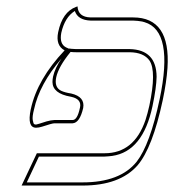

<svg xmlns="http://www.w3.org/2000/svg" viewBox="-20 -575 540 595"><path d="M442.9 -248Q465.3 -354 443.4 -387.2Q425.3 -412.6 381.8 -413.1H215.8Q206.5 -413.1 198.7 -414.1Q161.6 -368.7 154.3 -335.9Q147.5 -304.2 169.9 -293.5Q181.6 -288.1 200.7 -285.2Q244.1 -274.9 237.8 -240.2Q227.1 -194.3 205.1 -192.9H148.9Q141.6 -192.9 110.8 -182.6Q100.1 -179.2 91.8 -179.2Q63.5 -179.2 75.2 -235.8Q75.7 -237.3 75.7 -237.8Q95.7 -329.6 180.2 -418.9Q151.9 -434.1 160.2 -475.1Q173.3 -538.1 215.8 -553.7Q215.8 -553.7 220.2 -555.2Q222.2 -522 260.7 -521H392.6Q509.3 -521 499 -364.3Q496.1 -320.8 484.4 -265.1Q452.6 -116.2 405.8 -62Q350.6 0 235.8 0H46.9L94.2 -100.1H304.2Q395.5 -100.1 430.7 -202.6Q437.5 -223.6 442.9 -248ZM170.9 -394Q102.1 -314 85.4 -235.8Q79.6 -213.4 81.5 -202.9Q83.5 -192.4 85.4 -190.7Q87.4 -189 91.8 -189Q94.2 -189 124 -198.7Q137.7 -202.6 148.9 -203.1H205.1Q219.7 -203.1 227.5 -240.2Q228 -241.7 228 -242.2Q233.4 -267.6 201.2 -274.9Q199.7 -275.4 198.7 -275.4Q143.1 -285.2 142.6 -320.8Q142.6 -329.1 144.5 -337.9Q150.4 -364.3 170.9 -394ZM194.3 -423.8 194.8 -424.8 200.2 -423.8Q208 -422.9 215.8 -422.9H381.8Q464.8 -420.9 465.3 -336.9Q464.8 -304.2 452.6 -246.1Q422.9 -105.5 327.6 -91.8Q315.9 -90.3 304.2 -89.8H100.6L63 -9.8H235.8Q352.5 -9.8 403.8 -74.2Q444.8 -127 474.6 -267.1Q519.5 -479.5 427.7 -506.3Q423.8 -507.3 420.4 -508.3Q407.2 -510.7 392.6 -511.2H260.7Q221.2 -512.7 211.9 -541Q180.7 -521.5 169.9 -473.1Q163.6 -439 184.6 -428.2Z"/></svg>

Font: Linux Biolinum Outline O
Style: Italic
Weight: 400
Italic angle: -12°
Designer: Philipp H. Poll
Foundry: Philipp H. Poll
Version: Version 0.6.2